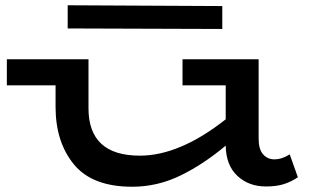

<svg xmlns="http://www.w3.org/2000/svg" viewBox="-20 -696 1197 729"><path d="M1111 -23Q1086 -6 1058 3Q1030 12 990 12Q924 12 881 -28.5Q838 -69 837 -143Q751 -71 664 -29Q577 13 482 13Q330 13 260.5 -72Q191 -157 191 -290V-372H6V-471H316V-285Q316 -105 511 -105Q662 -105 837 -243V-372H673V-471H962V-170Q962 -129 979 -110Q996 -91 1021 -91Q1051 -91 1080 -110ZM824 -586 237 -588V-676L824 -673Z"/></svg>

Font: BioRhyme Expanded
Style: Bold
Weight: 700
Width: 7
Designer: Aoife Mooney
Foundry: Aoife Mooney Type
Version: Version 1.000